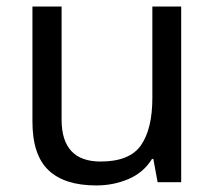

<svg xmlns="http://www.w3.org/2000/svg" viewBox="-20 -556 658 586"><path d="M533 -536V0H461L448 -71H444Q418 -29 372 -9.5Q326 10 274 10Q177 10 128 -36.5Q79 -83 79 -185V-536H168V-191Q168 -63 287 -63Q376 -63 410.5 -113Q445 -163 445 -257V-536Z"/></svg>

Font: Noto Znamenny Musical Notation
Style: Regular
Weight: 400
Version: Version 1.003; ttfautohint (v1.8.4.7-5d5b)